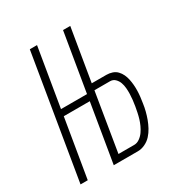

<svg xmlns="http://www.w3.org/2000/svg" viewBox="-171 -863 942 991"><g transform="rotate(-30 300.0 -367.5)"><path d="M24 0 146 -735H189L131 -387H286L344 -735H387L335 -423H422Q440 -423 456.5 -417.5Q473 -412 484.5 -400Q496 -388 503 -373Q510 -358 513.5 -341.5Q517 -325 518.5 -307.5Q520 -290 519.5 -272Q519 -254 517 -236.5Q515 -219 512 -201Q512 -201 512 -201Q512 -201 512 -201Q509 -179 503.5 -157.5Q498 -136 490.5 -115.5Q483 -95 472 -74.5Q461 -54 445.5 -37Q430 -20 408.5 -10Q387 0 366 0H222L280 -348H125L67 0ZM272 -38H366Q383 -38 398.5 -49Q414 -60 424.5 -75Q435 -90 442.5 -106.5Q450 -123 455 -139.5Q460 -156 463.5 -173Q467 -190 470 -207Q473 -225 475 -242.5Q477 -260 477.5 -277.5Q478 -295 476.5 -312.5Q475 -330 469.5 -345.5Q464 -361 452 -373Q440 -385 422 -385H329Z"/></g></svg>

Font: Iosevka SS04 XLt Ex
Style: Italic
Weight: 200
Width: 7
Italic angle: -9°
Monospace: yes
Designer: Belleve Invis
Foundry: Belleve Invis
Version: Version 19.0.0; ttfautohint (v1.8.4)